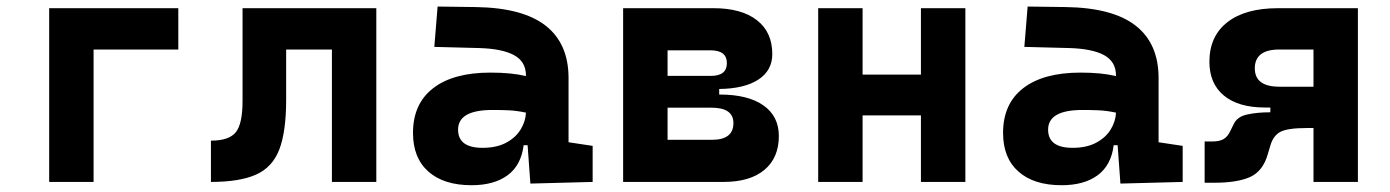

<svg xmlns="http://www.w3.org/2000/svg" viewBox="-20 -542 4142 572"><path d="M126.5 0V-517.6H511.2V-394.5H258.8V0Z M608.4 0V-123Q662.6 -123 682.6 -148.2Q702.6 -173.3 702.6 -241.2V-517.6H1101.1V0H968.8V-394.5H832.5V-244.6Q832.5 -150.4 812.3 -97.2Q792 -43.9 743.2 -22Q694.3 0 608.4 0Z M1560.1 4.9 1551.8 -109.4H1540Q1532.7 -49.8 1492.4 -20Q1452.1 9.8 1384.8 9.8Q1302.2 9.8 1256.3 -30.8Q1210.4 -71.3 1210.4 -146Q1210.4 -232.9 1270.5 -279.3Q1330.6 -325.7 1440.9 -325.7Q1473.1 -325.7 1498.3 -323.2Q1523.4 -320.8 1546.9 -315.4V-316.9Q1546.9 -358.4 1511.5 -377.7Q1476.1 -397 1406.2 -398.9L1273.9 -402.3L1283.7 -522.5L1396.5 -521Q1537.1 -519 1605.5 -465.6Q1673.8 -412.1 1673.8 -309.6V-118.2L1745.6 -107.4V0ZM1546.9 -206.5Q1518.6 -212.4 1495.6 -213.4Q1472.7 -214.4 1447.3 -214.4Q1344.7 -214.4 1344.7 -155.8Q1344.7 -101.6 1417.5 -101.6Q1459.5 -101.6 1488 -116.9Q1516.6 -132.3 1531.2 -156.5Q1545.9 -180.7 1546.9 -206.5Z M1836.4 0V-517.6H2105.5Q2189 -517.6 2234.9 -481.9Q2280.8 -446.3 2280.8 -380.9Q2280.8 -332 2239.3 -304.9Q2197.8 -277.8 2122.6 -276.9V-260.3H2125Q2208.5 -260.3 2254.4 -228Q2300.3 -195.8 2300.3 -136.7Q2300.3 -71.8 2257.3 -35.9Q2214.4 0 2135.7 0ZM1968.8 -125.5H2101.1Q2165 -125.5 2165 -175.3Q2165 -221.2 2099.6 -221.2H1968.8ZM1968.8 -315.9H2097.7Q2145.5 -315.9 2145.5 -354Q2145.5 -392.1 2096.7 -392.1H1968.8Z M2723.6 0V-198.2H2549.8V0H2417.5V-517.6H2549.8V-319.8H2723.6V-517.6H2856V0Z M3317.9 4.9 3309.6 -109.4H3297.9Q3290.5 -49.8 3250.2 -20Q3210 9.8 3142.6 9.8Q3060.1 9.8 3014.2 -30.8Q2968.3 -71.3 2968.3 -146Q2968.3 -232.9 3028.3 -279.3Q3088.4 -325.7 3198.7 -325.7Q3231 -325.7 3256.1 -323.2Q3281.2 -320.8 3304.7 -315.4V-316.9Q3304.7 -358.4 3269.3 -377.7Q3233.9 -397 3164.1 -398.9L3031.7 -402.3L3041.5 -522.5L3154.3 -521Q3294.9 -519 3363.3 -465.6Q3431.6 -412.1 3431.6 -309.6V-118.2L3503.4 -107.4V0ZM3304.7 -206.5Q3276.4 -212.4 3253.4 -213.4Q3230.5 -214.4 3205.1 -214.4Q3102.5 -214.4 3102.5 -155.8Q3102.5 -101.6 3175.3 -101.6Q3217.3 -101.6 3245.8 -116.9Q3274.4 -132.3 3289.1 -156.5Q3303.7 -180.7 3304.7 -206.5Z M3748.5 -221.7Q3669.4 -221.7 3626.2 -257.3Q3583 -293 3583 -357.9Q3583 -434.1 3636.5 -475.8Q3689.9 -517.6 3787.6 -517.6H4025.4V0H3893.1V-160.6H3874Q3815.4 -160.6 3793.9 -148.9Q3772.5 -137.2 3764.2 -106.9L3757.3 -84Q3743.2 -32.7 3705.1 -15.1Q3667 2.4 3598.1 2.4H3568.8V-120.6H3593.3Q3613.3 -120.6 3625.7 -127.9Q3638.2 -135.3 3646.5 -154.3L3654.8 -170.9Q3664.6 -193.8 3694.6 -200.7Q3724.6 -207.5 3764.6 -207.5V-221.7ZM3893.1 -283.7V-394.5H3791.5Q3718.3 -394.5 3718.3 -338.4Q3718.3 -283.7 3791.5 -283.7Z"/></svg>

Font: Cascadia Mono
Style: Bold
Weight: 700
Monospace: yes
Designer: Aaron Bell
Foundry: Saja Typeworks
Version: Version 2404.023; ttfautohint (v1.8.4)